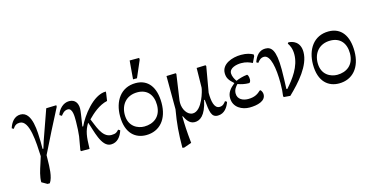

<svg xmlns="http://www.w3.org/2000/svg" viewBox="-96 -1136 3479 1789"><g transform="rotate(-15 1644.0 -241.0)"><path d="M201 214C237 165 238 63 239 -5C239 -21 239 -36 240 -47C307 -184 378 -324 448 -458V-473L350 -470L249 -184L227 -113H219V-185C216 -272 218 -476 102 -476C42 -476 7 -425 -9 -373L8 -363C28 -395 48 -404 76 -404C171 -404 179 -184 185 -52C179 -30 171 -7 164 15C145 72 126 130 127 184L179 214Z M642 0C645 -122 651 -169 691 -237H693C722 -162 753 12 846 12C908 12 944 -35 963 -93L945 -104C928 -85 917 -72 873 -72C780 -72 749 -205 721 -263C767 -310 835 -372 915 -389L926 -463V-477C802 -477 680 -307 639 -218H631C646 -320 654 -359 654 -387C654 -436 631 -479 572 -479C514 -479 468 -430 452 -377L473 -364C485 -379 504 -408 541 -408C587 -408 586 -328 586 -286C586 -283 586 -280 586 -278C586 -234 582 -164 578 -138L556 -11L559 0Z M1186 13C1317 13 1401 -84 1401 -240C1401 -392 1334 -481 1214 -481C1070 -481 995 -364 995 -220C995 -52 1085 13 1186 13ZM1190 -69C1127 -69 1041 -107 1041 -222C1041 -319 1101 -394 1208 -394C1301 -394 1355 -332 1355 -233C1355 -118 1277 -69 1190 -69ZM1239 -521 1308 -681V-699H1216L1201 -521Z M1654 13C1703 13 1759 -17 1791 -164H1797C1808 -46 1815 10 1878 10C1943 10 1977 -45 1993 -92L1976 -103C1961 -83 1946 -64 1914 -64C1861 -64 1849 -140 1849 -217L1892 -464L1887 -473L1801 -470L1798 -281C1797 -256 1748 -70 1658 -70C1604 -70 1567 -135 1567 -195C1567 -207 1568 -217 1568 -217L1604 -465L1600 -473L1510 -470L1511 -149C1488 -17 1481 74 1480 214L1496 217L1571 191C1559 73 1556 12 1555 -69H1560C1574 -41 1599 13 1654 13Z M2183 14C2259 14 2340 -7 2340 -71C2340 -88 2333 -103 2323 -115H2314C2289 -92 2259 -66 2191 -66C2142 -66 2090 -88 2090 -146C2090 -184 2112 -209 2129 -227C2165 -214 2199 -207 2237 -207C2244 -207 2253 -221 2253 -239C2253 -268 2244 -287 2237 -287C2201 -284 2153 -270 2129 -258C2113 -279 2097 -312 2097 -338C2097 -390 2167 -406 2212 -406C2258 -406 2289 -394 2319 -379L2347 -437V-454C2320 -469 2286 -481 2231 -481C2144 -481 2041 -443 2041 -355C2041 -306 2062 -281 2103 -244V-242C2055 -203 2029 -168 2029 -119C2029 -26 2112 14 2183 14Z M2577 7C2681 -93 2801 -226 2801 -356C2801 -457 2727 -479 2687 -479L2680 -469C2695 -448 2713 -414 2713 -358C2713 -241 2634 -138 2566 -62L2558 -65C2560 -117 2563 -194 2563 -251C2563 -443 2522 -479 2464 -479C2406 -479 2371 -435 2351 -377L2368 -367C2384 -388 2402 -408 2433 -408C2496 -408 2519 -277 2519 -132C2519 -81 2516 -41 2511 -10L2514 2Z M3047 13C3178 13 3262 -84 3262 -240C3262 -392 3195 -481 3075 -481C2931 -481 2856 -364 2856 -220C2856 -52 2946 13 3047 13ZM3051 -69C2988 -69 2902 -107 2902 -222C2902 -319 2962 -394 3069 -394C3162 -394 3216 -332 3216 -233C3216 -118 3138 -69 3051 -69Z"/></g></svg>

Font: STIX Two Text
Style: Regular
Weight: 400
Designer: Ross Mills, John Hudson & Paul Hanslow, Tiro Typeworks Ltd; with prior portions MicroPress Inc., and Coen Hoffman.
Foundry: Tiro Typeworks Ltd
Version: Version 2.13 b171